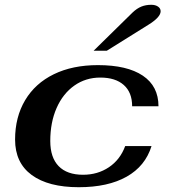

<svg xmlns="http://www.w3.org/2000/svg" viewBox="-20 -772 716 802"><path d="M43 -189Q43 -283 85 -353.5Q127 -424 205 -462Q283 -500 389 -500Q511 -500 576.5 -456Q642 -412 642 -328H532Q532 -386 497 -417Q462 -448 399 -448Q338 -448 290.5 -414.5Q243 -381 216.5 -321Q190 -261 190 -183Q190 -114 225 -78Q260 -42 327 -42Q388 -42 435 -73.5Q482 -105 503 -162H613Q587 -78 509 -34Q431 10 309 10Q182 10 112.5 -41Q43 -92 43 -189ZM534 -720Q552 -737 570.5 -744.5Q589 -752 612 -752Q629 -752 640 -744.5Q651 -737 651 -725Q651 -700 599 -668L426 -560H371Z"/></svg>

Font: Fahkwang
Style: Bold Italic
Weight: 700
Italic angle: -10°
Designer: Suppakit Chalermlarp | Katatrad Co.,Ltd.
Foundry: Cadson Demak Co.,Ltd.
Version: Version 1.000; ttfautohint (v1.6)